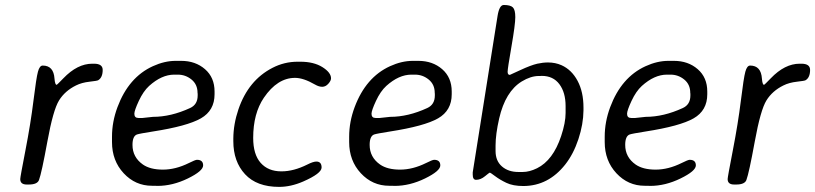

<svg xmlns="http://www.w3.org/2000/svg" viewBox="-20 -730 3206 755"><path d="M342.8 -479.5H349.6Q383.8 -479.5 383.8 -455.1Q383.8 -425.3 366.2 -414.6Q362.8 -412.1 332 -408.7Q301.3 -405.3 278.8 -394Q235.4 -372.6 212.2 -335.2Q189 -297.9 166.3 -173.6Q143.6 -49.3 133.3 -22Q126.5 -4.4 93.3 -4.4H85Q59.6 -4.4 59.6 -25.9Q59.6 -33.7 80.1 -139.2Q100.6 -244.6 111.6 -334.2Q122.6 -423.8 129.2 -448Q135.7 -472.2 147.9 -472.2Q190.9 -472.2 194.3 -420.9Q196.3 -396.5 202.6 -396.5Q204.6 -396.5 229 -421.9Q284.2 -479.5 342.8 -479.5Z M679.2 -436.5H665Q615.7 -436.5 566.4 -392.1Q543.5 -371.1 525.9 -333.3Q508.3 -295.4 508.3 -282.7Q508.3 -266.1 524.4 -266.1H540.5L581.5 -270.5Q652.3 -270.5 727.5 -305.2Q757.3 -318.8 757.3 -354.5V-361.3L756.8 -364.7Q756.8 -397.9 733.2 -417.2Q709.5 -436.5 679.2 -436.5ZM577.6 0.5Q512.2 0.5 466.3 -48.8Q420.4 -98.1 420.4 -171.4V-192.4Q420.4 -251 441.9 -308.6Q485.8 -426.3 581.1 -469.7Q627 -490.7 670.9 -490.7H692.4Q748.5 -490.7 786.1 -458Q823.7 -425.3 823.7 -370.1V-359.4Q823.7 -295.4 770 -264.6Q716.3 -233.9 581.1 -212.9Q528.3 -204.6 518.6 -201.2Q501 -194.8 501 -160.2Q501 -111.8 542 -83Q570.8 -63 620.6 -63Q670.4 -63 722.7 -88.9Q748 -101.6 754.4 -101.6Q778.8 -101.6 778.8 -79.6Q778.8 -57.6 718.8 -28.3Q658.7 1 599.1 1L588.4 0.5Z M897.5 -174.8V-185.5Q897.9 -242.2 917.5 -299.8Q956.5 -414.6 1051.8 -463.4Q1098.1 -487.3 1150.4 -487.3H1161.1Q1213.9 -487.3 1247.8 -466.1Q1281.7 -444.8 1281.7 -421.9Q1281.7 -412.6 1271 -400.6Q1260.3 -388.7 1247.1 -388.7Q1233.9 -388.7 1218.8 -397.5Q1173.3 -423.8 1140.1 -423.8Q1070.8 -423.8 1017.6 -345.7Q975.6 -283.7 975.6 -187.5Q975.6 -122.6 1005.1 -89.4Q1034.7 -56.2 1085.9 -56.2Q1086.9 -56.2 1087.4 -56.2Q1134.8 -56.2 1188.5 -83Q1211.4 -94.7 1224.1 -94.7Q1244.6 -94.7 1244.6 -71.3Q1244.6 -47.9 1171.9 -16.1Q1123.5 4.9 1077.6 4.9Q989.7 4.9 943.6 -44.9Q897.5 -94.7 897.5 -174.8Z M1611.8 -436.5H1597.7Q1548.3 -436.5 1499 -392.1Q1476.1 -371.1 1458.5 -333.3Q1440.9 -295.4 1440.9 -282.7Q1440.9 -266.1 1457 -266.1H1473.1L1514.2 -270.5Q1585 -270.5 1660.2 -305.2Q1689.9 -318.8 1689.9 -354.5V-361.3L1689.5 -364.7Q1689.5 -397.9 1665.8 -417.2Q1642.1 -436.5 1611.8 -436.5ZM1510.3 0.5Q1444.8 0.5 1398.9 -48.8Q1353 -98.1 1353 -171.4V-192.4Q1353 -251 1374.5 -308.6Q1418.5 -426.3 1513.7 -469.7Q1559.6 -490.7 1603.5 -490.7H1625Q1681.2 -490.7 1718.8 -458Q1756.3 -425.3 1756.3 -370.1V-359.4Q1756.3 -295.4 1702.6 -264.6Q1648.9 -233.9 1513.7 -212.9Q1460.9 -204.6 1451.2 -201.2Q1433.6 -194.8 1433.6 -160.2Q1433.6 -111.8 1474.6 -83Q1503.4 -63 1553.2 -63Q1603 -63 1655.3 -88.9Q1680.7 -101.6 1687 -101.6Q1711.4 -101.6 1711.4 -79.6Q1711.4 -57.6 1651.4 -28.3Q1591.3 1 1531.7 1L1521 0.5Z M2018.6 -53.7H2035.2Q2062 -53.7 2091.8 -68.4Q2154.8 -99.6 2186.5 -194.8Q2204.1 -247.6 2204.1 -285.6V-313Q2204.1 -366.2 2179.7 -398.9Q2155.3 -431.6 2110.4 -431.6L2104.5 -431.2H2099.1Q2066.9 -431.2 2031.7 -409.7Q1967.3 -370.1 1942.9 -264.2Q1928.7 -201.7 1928.7 -157.7V-136.2Q1928.7 -97.2 1953.9 -75.4Q1979 -53.7 2018.6 -53.7ZM2274.4 -295.9Q2273.9 -241.7 2254.4 -182.6Q2234.9 -124 2202.6 -83Q2136.2 1 2038.6 1.5Q1997.1 1.5 1971.2 -11Q1945.3 -23.4 1926.8 -37.4Q1908.2 -51.3 1906.2 -51.3Q1904.3 -51.3 1887.2 -37.1Q1870.1 -22.9 1852.1 -22.9Q1838.9 -22.9 1838.9 -43.5V-52.2Q1838.9 -53.2 1936.5 -667Q1943.4 -710.4 1960.9 -710.4Q1987.3 -710.4 1996.8 -700.9Q2006.3 -691.4 2006.3 -662.6Q2006.3 -633.8 1991.2 -546.9Q1976.1 -460 1976.1 -447.8Q1976.1 -435.5 1984.9 -435.5Q1985.8 -435.5 2026.6 -454.6Q2067.4 -473.6 2092.8 -479.5Q2115.2 -484.4 2134.8 -484.4Q2163.6 -484.4 2188 -473.6Q2228 -455.6 2251.2 -412.1Q2274.4 -368.7 2274.4 -307.1Z M2616.7 -436.5H2602.5Q2553.2 -436.5 2503.9 -392.1Q2481 -371.1 2463.4 -333.3Q2445.8 -295.4 2445.8 -282.7Q2445.8 -266.1 2461.9 -266.1H2478L2519 -270.5Q2589.8 -270.5 2665 -305.2Q2694.8 -318.8 2694.8 -354.5V-361.3L2694.3 -364.7Q2694.3 -397.9 2670.7 -417.2Q2647 -436.5 2616.7 -436.5ZM2515.1 0.5Q2449.7 0.5 2403.8 -48.8Q2357.9 -98.1 2357.9 -171.4V-192.4Q2357.9 -251 2379.4 -308.6Q2423.3 -426.3 2518.6 -469.7Q2564.5 -490.7 2608.4 -490.7H2629.9Q2686 -490.7 2723.6 -458Q2761.2 -425.3 2761.2 -370.1V-359.4Q2761.2 -295.4 2707.5 -264.6Q2653.8 -233.9 2518.6 -212.9Q2465.8 -204.6 2456.1 -201.2Q2438.5 -194.8 2438.5 -160.2Q2438.5 -111.8 2479.5 -83Q2508.3 -63 2558.1 -63Q2607.9 -63 2660.2 -88.9Q2685.5 -101.6 2691.9 -101.6Q2716.3 -101.6 2716.3 -79.6Q2716.3 -57.6 2656.2 -28.3Q2596.2 1 2536.6 1L2525.9 0.5Z M3124.5 -479.5H3131.3Q3165.5 -479.5 3165.5 -455.1Q3165.5 -425.3 3147.9 -414.6Q3144.5 -412.1 3113.8 -408.7Q3083 -405.3 3060.5 -394Q3017.1 -372.6 2993.9 -335.2Q2970.7 -297.9 2948 -173.6Q2925.3 -49.3 2915 -22Q2908.2 -4.4 2875 -4.4H2866.7Q2841.3 -4.4 2841.3 -25.9Q2841.3 -33.7 2861.8 -139.2Q2882.3 -244.6 2893.3 -334.2Q2904.3 -423.8 2910.9 -448Q2917.5 -472.2 2929.7 -472.2Q2972.7 -472.2 2976.1 -420.9Q2978 -396.5 2984.4 -396.5Q2986.3 -396.5 3010.7 -421.9Q3065.9 -479.5 3124.5 -479.5Z"/></svg>

Font: Averia Sans Libre Light
Style: Italic
Weight: 300
Italic angle: -8.5°
Version: Version 1.002